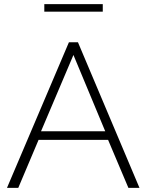

<svg xmlns="http://www.w3.org/2000/svg" viewBox="-20 -916 715 936"><path d="M316 -710H360L660 0H606L507 -234H168L69 0H14ZM493 -276 338 -648 180 -276ZM196 -859V-896H481V-859Z"/></svg>

Font: Raleway Light
Style: Regular
Weight: 300
Designer: Matt McInerney, Pablo Impallari, Rodrigo Fuenzalida
Foundry: Matt McInerney, Pablo Impallari, Rodrigo Fuenzalida
Version: Version 4.026